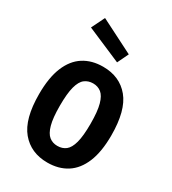

<svg xmlns="http://www.w3.org/2000/svg" viewBox="-224 -1053 1062 1185"><g transform="rotate(30 307.0 -460.5)"><path d="M564 -328Q564 -211 532.5 -135Q501 -59 443 -22Q385 15 305 15Q187 15 118.5 -67Q50 -149 50 -326Q50 -444 81.5 -520Q113 -596 171 -633Q229 -670 309 -670Q428 -670 496 -587.5Q564 -505 564 -328ZM197 -328Q197 -241 210.5 -192.5Q224 -144 248.5 -124.5Q273 -105 307 -105Q342 -105 366.5 -124Q391 -143 404 -191Q417 -239 417 -326Q417 -414 403.5 -462.5Q390 -511 365.5 -530.5Q341 -550 307 -550Q273 -550 248 -531Q223 -512 210 -463.5Q197 -415 197 -328ZM407 -815 369 -736 122 -842 168 -936Z"/></g></svg>

Font: Intel One Mono Light
Style: Regular
Weight: 300
Monospace: yes
Designer: Fred Shallcrass
Foundry: Frere-Jones Type LLC
Version: Version 1.004